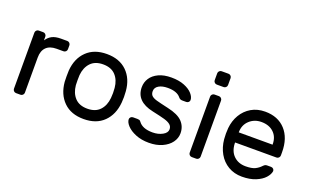

<svg xmlns="http://www.w3.org/2000/svg" viewBox="-81 -1100 2420 1500"><g transform="rotate(20 1129.5 -350.0)"><path d="M366 -493V-461Q366 -450 358 -442Q350 -434 339 -434H281Q225 -434 195.5 -404.5Q166 -375 166 -319V-27Q166 -16 158 -8Q150 0 139 0H102Q91 0 83 -8Q75 -16 75 -27V-493Q75 -504 83 -512Q91 -520 102 -520H139Q150 -520 158 -512Q166 -504 166 -493V-462Q186 -492 214 -506Q242 -520 287 -520H339Q350 -520 358 -512Q366 -504 366 -493Z M905 -259Q905 -235 903 -213Q894 -111 832.5 -50.5Q771 10 666 10Q561 10 499.5 -50.5Q438 -111 429 -213Q428 -224 428 -259Q428 -296 429 -307Q437 -409 499 -469.5Q561 -530 666 -530Q771 -530 833 -469.5Q895 -409 903 -307Q905 -285 905 -259ZM666 -444Q599 -444 562.5 -405Q526 -366 520 -302Q519 -290 519 -259Q519 -229 520 -218Q526 -154 562.5 -115Q599 -76 666 -76Q733 -76 769.5 -115Q806 -154 812 -218Q814 -240 814 -259Q814 -278 812 -302Q806 -366 769.5 -405Q733 -444 666 -444Z M1009 -380Q1009 -421 1031 -455Q1053 -489 1096.5 -509.5Q1140 -530 1203 -530Q1265 -530 1310 -512Q1355 -494 1378.5 -467Q1402 -440 1402 -415Q1402 -405 1394 -397.5Q1386 -390 1375 -390H1342Q1323 -390 1312 -404Q1281 -444 1203 -444Q1157 -444 1128.5 -427Q1100 -410 1100 -380Q1100 -355 1114 -342Q1128 -329 1156 -321Q1184 -313 1255 -297Q1343 -278 1380 -239Q1417 -200 1417 -144Q1417 -103 1391.5 -68Q1366 -33 1318.5 -11.5Q1271 10 1208 10Q1146 10 1098.5 -9.5Q1051 -29 1025 -57Q999 -85 999 -110Q999 -120 1007 -127.5Q1015 -135 1026 -135H1062Q1071 -135 1078 -133Q1085 -131 1091 -122Q1124 -76 1208 -76Q1255 -76 1290.5 -95.5Q1326 -115 1326 -144Q1326 -168 1308.5 -182.5Q1291 -197 1258 -206.5Q1225 -216 1155 -231Q1009 -262 1009 -380Z M1610 -599H1553Q1542 -599 1534 -607Q1526 -615 1526 -626V-683Q1526 -694 1534 -702Q1542 -710 1553 -710H1610Q1621 -710 1629 -702Q1637 -694 1637 -683V-626Q1637 -615 1629 -607Q1621 -599 1610 -599ZM1600 0H1563Q1552 0 1544 -8Q1536 -16 1536 -27V-493Q1536 -504 1544 -512Q1552 -520 1563 -520H1600Q1611 -520 1619 -512Q1627 -504 1627 -493V-27Q1627 -16 1619 -8Q1611 0 1600 0Z M2213 -277V-250Q2213 -239 2205 -231Q2197 -223 2186 -223H1842V-217Q1844 -151 1882.5 -113.5Q1921 -76 1982 -76Q2032 -76 2059.5 -89Q2087 -102 2109 -126Q2117 -134 2123.5 -137Q2130 -140 2141 -140H2171Q2183 -140 2191 -132Q2199 -124 2198 -113Q2194 -86 2168.5 -57.5Q2143 -29 2095.5 -9.5Q2048 10 1982 10Q1918 10 1868 -19.5Q1818 -49 1788.5 -101Q1759 -153 1753 -218Q1751 -248 1751 -264Q1751 -280 1753 -310Q1759 -372 1788.5 -422Q1818 -472 1867.5 -501Q1917 -530 1982 -530Q2089 -530 2151 -462Q2213 -394 2213 -277ZM2123 -307V-310Q2123 -371 2084.5 -407.5Q2046 -444 1982 -444Q1924 -444 1883.5 -407Q1843 -370 1842 -310V-307Z"/></g></svg>

Font: Hezaedrus
Style: Regular
Weight: 400
Designer: Hubert & Fischer
Foundry: Hubert & Fischer
Version: Version 1.10;September 3, 2019;FontCreator 11.5.0.2425 64-bi